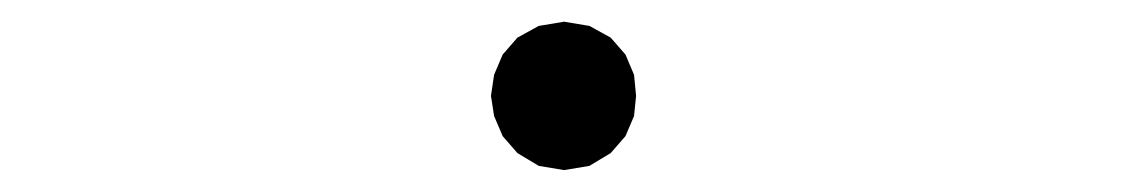

<svg xmlns="http://www.w3.org/2000/svg" viewBox="-20 -480 1040 177"><path d="M457 -338.9 443.4 -354.5 435.5 -373 432.6 -391.6 435.5 -411.1 443.4 -429.7 457 -445.3 476.6 -456.1 500 -460 523.4 -456.1 543 -445.3 556.6 -429.7 564.5 -411.1 566.4 -391.6 564.5 -373 556.6 -354.5 543 -338.9 523.4 -327.1 500 -323.2 476.6 -327.1Z"/></svg>

Font: B2 Hana
Style: Regular
Weight: 500
Version: 2020-08-05; (max)